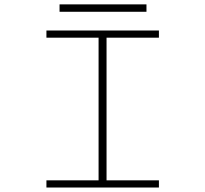

<svg xmlns="http://www.w3.org/2000/svg" viewBox="-20 -836 915 856"><path d="M187 0V-32H419.5V-668H187V-700H688.5V-668H455V-32H688.5V0ZM245.5 -783.5V-816.5H633V-783.5Z"/></svg>

Font: Trispace SemiExpanded Thin
Style: Regular
Weight: 100
Width: 6
Designer: Tyler Finck
Foundry: Etcetera Type Company
Version: Version 1.210; ttfautohint (v1.8.3)